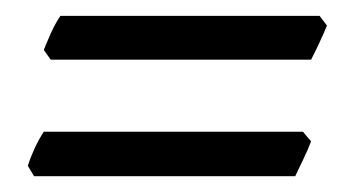

<svg xmlns="http://www.w3.org/2000/svg" viewBox="-20 -395 449 242"><path d="M392.1 -362.8Q388.2 -353 382.3 -340.6Q376.5 -328.1 372.1 -319.8H43.9L35.2 -332Q39.1 -341.8 44.4 -353.8Q49.8 -365.7 56.2 -375H382.8L392.1 -362.8ZM372.1 -216.8Q368.2 -206.5 362.3 -194.3Q356.4 -182.1 352.1 -172.9H22.9L15.1 -186Q18.1 -195.8 23.4 -207.5Q28.8 -219.2 35.2 -229H361.8L372.1 -216.8Z"/></svg>

Font: Gentium
Style: Italic
Weight: 400
Italic angle: -7°
Designer: J. Victor Gaultney
Version: Version 1.02; 2005; OFL release